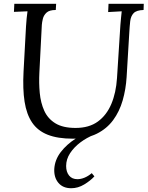

<svg xmlns="http://www.w3.org/2000/svg" viewBox="-20 -720 784 1019"><path d="M743 -700 742 -667Q704 -666 689 -650Q674 -634 671 -607Q668 -580 666 -544L652 -311Q648 -246 631 -187Q614 -128 580.5 -82.5Q547 -37 494 -10.5Q441 16 366 16Q286 16 233 -5Q180 -26 150.5 -69.5Q121 -113 110.5 -180Q100 -247 105 -340L118 -579Q120 -605 121.5 -623Q123 -641 126 -660Q108 -659 90 -658.5Q72 -658 54 -657L56 -700H278L276 -667Q242 -667 227 -653Q212 -639 207.5 -620.5Q203 -602 202 -588L189 -335Q186 -279 191 -226.5Q196 -174 215 -132Q234 -90 274 -65.5Q314 -41 381 -41Q453 -41 499.5 -75Q546 -109 571 -168.5Q596 -228 601 -306L619 -588Q621 -608 622.5 -626.5Q624 -645 626 -660Q608 -659 590 -658Q572 -657 554 -656L556 -700ZM358 279Q314 279 290 250.5Q266 222 268 177Q271 128 302.5 87Q334 46 382 15.5Q430 -15 482 -31L480 -5Q441 10 407 35.5Q373 61 352 93Q331 125 331 161Q331 192 346.5 211.5Q362 231 391 231Q409 231 428.5 223Q448 215 467 199L481 216Q460 239 427 259Q394 279 358 279Z"/></svg>

Font: Lora Italic
Style: Italic
Weight: 400
Italic angle: -3°
Designer: Olga Karpushina, Alexei Vanyashin (Cyrillic)
Foundry: Cyreal
Version: Version 2.210; ttfautohint (v1.8.1.43-b0c9)